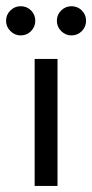

<svg xmlns="http://www.w3.org/2000/svg" viewBox="-47 -610 302 630"><path d="M66.7 0Q66.7 0 66.7 -416.7Q66.7 -416.7 141.7 -416.7Q141.7 -416.7 141.7 0Q141.7 0 66.7 0ZM20.8 -493.8Q1.4 -493.8 -12.8 -508Q-27.1 -522.2 -27.1 -541.7Q-27.1 -561.8 -12.8 -575.7Q1.4 -589.6 20.8 -589.6Q41 -589.6 54.9 -575.7Q68.8 -561.8 68.8 -541.7Q68.8 -522.2 54.9 -508Q41 -493.8 20.8 -493.8ZM187.5 -493.8Q168.1 -493.8 153.8 -508Q139.6 -522.2 139.6 -541.7Q139.6 -561.8 153.8 -575.7Q168.1 -589.6 187.5 -589.6Q207.6 -589.6 221.5 -575.7Q235.4 -561.8 235.4 -541.7Q235.4 -522.2 221.5 -508Q207.6 -493.8 187.5 -493.8Z"/></svg>

Font: co2trust
Style: Regular
Weight: 400
Designer: Kristian Moeller
Foundry: Dicotype
Version: Version 1.000